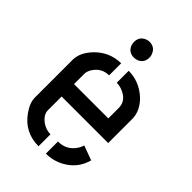

<svg xmlns="http://www.w3.org/2000/svg" viewBox="-205 -777 866 866"><g transform="rotate(45 228.5 -344.0)"><path d="M176.8 -636.7Q176.8 -670.9 207 -683.6Q216.8 -687.5 226.6 -687.5Q259.8 -687.5 272.5 -656.2Q276.4 -647.5 276.4 -636.7Q276.4 -603.5 247.1 -590.8Q236.3 -586.9 226.6 -586.9Q193.4 -586.9 180.7 -616.2Q176.8 -627 176.8 -636.7ZM38.1 -144.5V-386.7Q39.1 -431.6 81.1 -475.6Q131.8 -527.3 204.1 -528.3V-451.2Q157.2 -451.2 130.9 -410.2Q120.1 -392.6 120.1 -377.9V-311.5H338.9V-377.9Q338.9 -421.9 293.9 -442.4Q273.4 -452.1 252 -452.1V-528.3Q319.3 -528.3 372.1 -480.5Q416 -438.5 417 -387.7V-232.4H120.1V-144.5Q120.1 -117.2 151.4 -93.8Q176.8 -76.2 205.1 -76.2V0Q116.2 0 65.4 -72.3Q38.1 -110.4 38.1 -144.5ZM252 0V-77.1Q310.5 -77.1 339.8 -127.9Q345.7 -138.7 348.6 -148.4L418 -123Q400.4 -55.7 337.9 -21.5Q297.9 0 252 0Z"/></g></svg>

Font: Post No Bills Colombo SemiBold
Style: Regular
Weight: 600
Designer: Kosala Senevirathne, Siva Puranthara, Lasantha Premarathna, Tharique Azeez
Foundry: Mooniak
Version: Version 1.220 ; ttfautohint (v1.6)